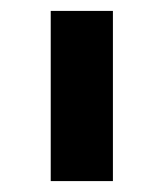

<svg xmlns="http://www.w3.org/2000/svg" viewBox="-20 -760 300 352"><path d="M73 -428V-740H187V-428Z"/></svg>

Font: IBM Plex Sans Arabic SmBld
Style: Regular
Weight: 600
Designer: Mike Abbink, Paul van der Laan, Pieter van Rosmalen, Wael Morcos, Khajak Apelian
Foundry: Bold Monday
Version: Version 1.005